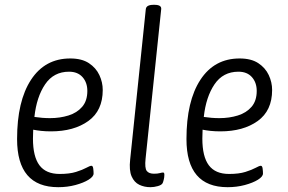

<svg xmlns="http://www.w3.org/2000/svg" viewBox="-20 -772 1198 798"><path d="M222 6Q51 6 51 -194Q51 -352 109 -440.5Q167 -529 272 -529Q320 -529 349.5 -509.5Q379 -490 393 -460Q407 -430 407 -398Q407 -312 347 -269Q287 -226 192 -226Q170 -226 151 -228Q132 -230 118 -233Q117 -214 117 -196Q117 -121 144 -85Q171 -49 228 -49Q269 -49 296 -57.5Q323 -66 338.5 -74.5Q354 -83 360 -83Q366 -83 367.5 -71.5Q369 -60 369 -51Q369 -38 348 -25Q327 -12 293.5 -3Q260 6 222 6ZM188 -281Q229 -281 264.5 -292Q300 -303 321.5 -328Q343 -353 343 -394Q343 -429 323 -451.5Q303 -474 267 -474Q203 -474 167.5 -421.5Q132 -369 123 -286Q156 -281 188 -281Z M605 6Q580 6 559 -4Q538 -14 527 -39Q516 -64 521 -109L586 -734Q588 -752 618 -752H622Q652 -752 650 -734L585 -112Q581 -73 590 -61.5Q599 -50 620 -50Q635 -50 644 -52.5Q653 -55 658 -55Q664 -55 663 -43Q663 -35 660.5 -25Q658 -15 656 -11Q652 -3 636 1.5Q620 6 605 6Z M926 6Q755 6 755 -194Q755 -352 813 -440.5Q871 -529 976 -529Q1024 -529 1053.5 -509.5Q1083 -490 1097 -460Q1111 -430 1111 -398Q1111 -312 1051 -269Q991 -226 896 -226Q874 -226 855 -228Q836 -230 822 -233Q821 -214 821 -196Q821 -121 848 -85Q875 -49 932 -49Q973 -49 1000 -57.5Q1027 -66 1042.5 -74.5Q1058 -83 1064 -83Q1070 -83 1071.5 -71.5Q1073 -60 1073 -51Q1073 -38 1052 -25Q1031 -12 997.5 -3Q964 6 926 6ZM892 -281Q933 -281 968.5 -292Q1004 -303 1025.5 -328Q1047 -353 1047 -394Q1047 -429 1027 -451.5Q1007 -474 971 -474Q907 -474 871.5 -421.5Q836 -369 827 -286Q860 -281 892 -281Z"/></svg>

Font: Asap Condensed Condensed Light
Style: Italic
Weight: 300
Width: 3
Italic angle: -6°
Designer: Pablo Cosgaya
Foundry: Omnibus-Type
Version: Version 3.001; ttfautohint (v1.8.4.7-5d5b)